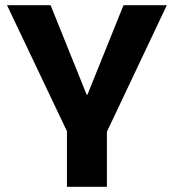

<svg xmlns="http://www.w3.org/2000/svg" viewBox="-20 -720 670 740"><path d="M7 -700H175L314 -355H317L456 -700H623L390 -208H241ZM238 -274H392V0H238Z"/></svg>

Font: Pathway Extreme 28pt
Style: Bold
Weight: 700
Designer: Eduardo Rodriguez Tunni
Foundry: Eduardo Rodriguez Tunni
Version: Version 1.001;gftools[0.9.26]